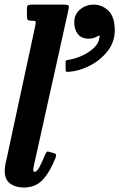

<svg xmlns="http://www.w3.org/2000/svg" viewBox="-24 -800 518 834"><path d="M272.5 -753.5 128.5 -105Q126.5 -98.5 123.5 -83.2Q120.5 -68 120.5 -64.5Q120.5 -53.5 125.5 -53.5Q136 -53.5 147.2 -74.2Q158.5 -95 172.5 -129.5Q176.5 -138 179.5 -140.5Q182.5 -143 190.5 -140.5L210.5 -134.5Q219 -132 219.5 -126.8Q220 -121.5 216.5 -112Q191 -50 160.5 -17.8Q130 14.5 78.5 14.5Q43.5 14.5 20 -2.8Q-3.5 -20 -3.5 -58Q-3.5 -67.5 -1.2 -81.8Q1 -96 4 -106.5L129.5 -689.5Q132.5 -702.5 130.2 -706.2Q128 -710 116 -710H114Q100.5 -710 96.8 -713.5Q93 -717 93 -731V-762.5Q93 -774 97.5 -777Q102 -780 113 -780H249.5Q270.5 -780 273.8 -775.8Q277 -771.5 272.5 -753.5ZM298.5 -703.5Q298.5 -737 323.5 -758.5Q348.5 -780 383.5 -780Q419.5 -780 447 -753.2Q474.5 -726.5 474.5 -668Q474.5 -618 444 -578.8Q413.5 -539.5 367.5 -515.5Q321.5 -491.5 275 -488Q267 -487.5 264 -488.8Q261 -490 261 -498.5V-529.5Q261 -537 264.5 -538.2Q268 -539.5 274.5 -540.5Q299 -543.5 329 -556.5Q359 -569.5 382 -590.2Q405 -611 408 -637Q411 -645 407 -644.8Q403 -644.5 396.5 -641Q382 -632 360.5 -632Q330 -632 314.2 -652Q298.5 -672 298.5 -703.5Z"/></svg>

Font: Besley* Condensed Semi
Style: Italic
Weight: 600
Width: 3
Italic angle: -13°
Designer: Owen Earl
Foundry: indestructible type*
Version: Version 3.000; ttfautohint (v1.8.3)